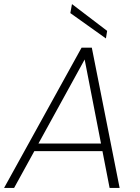

<svg xmlns="http://www.w3.org/2000/svg" viewBox="-38 -919 685 939"><path d="M498 0 463 -180H130L31 0H-18L361 -686H411L547 0ZM306 -855 314 -899 486 -768 480 -731ZM456 -217 376 -628 150 -217Z"/></svg>

Font: Poppins ExtraLight
Style: Italic
Weight: 275
Italic angle: -10°
Designer: Ninad Kale (Devanagari), Jonny Pinhorn (Latin)
Foundry: Indian Type Foundry
Version: Version 3.200;PS 1.000;hotconv 16.6.54;makeotf.lib2.5.65590